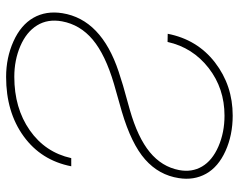

<svg xmlns="http://www.w3.org/2000/svg" viewBox="-96 -666 770 619"><g transform="rotate(90 289.5 -356.0)"><path d="M48.3 -170.4Q40 -124.5 61.3 -90.1Q82.5 -55.7 127.9 -36.1Q173.3 -16.6 227.1 -16.6Q328.1 -16.6 399.4 -66.4Q470.7 -116.2 489.3 -200.2H515.6Q496.6 -103 418.7 -46.6Q340.8 9.8 227.5 9.8Q165.5 9.8 112.8 -13.9Q60.1 -37.6 36.9 -78.1Q13.7 -118.7 22 -171.4Q42 -296.9 210.4 -353L255.4 -367.2L334 -389.2Q422.9 -414.6 470 -453.4Q517.1 -492.2 527.8 -547.9Q535.6 -588.9 516.4 -621.8Q497.1 -654.8 451.9 -674.6Q406.7 -694.3 352.5 -694.3Q264.6 -694.3 198.7 -643.1Q132.8 -591.8 114.7 -510.7L88.4 -511.2Q106.9 -606.4 180.9 -663.6Q254.9 -720.7 352.1 -720.7Q415 -720.7 466.3 -697.5Q517.6 -674.3 539.6 -635Q561.5 -595.7 553.7 -546.9Q543.9 -482.9 493.7 -438.5Q443.4 -394 339.4 -363.3L250 -337.9Q155.8 -310.1 107.4 -269.5Q59.1 -229 48.3 -170.4Z"/></g></svg>

Font: Roboto Thin
Style: Italic
Weight: 250
Italic angle: -12°
Designer: Google
Version: Version 2.134; 2016